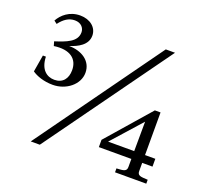

<svg xmlns="http://www.w3.org/2000/svg" viewBox="-123 -866 1097 1016"><g transform="rotate(20 426.0 -357.5)"><path d="M196 0 702 -702H650L145 0ZM34 -354 50 -449H67C69 -377 108 -349 150 -349C197 -349 222 -381 222 -429C222 -492 176 -529 87 -516L80 -540C142 -560 200 -580 200 -634C200 -658 182 -682 146 -682C112 -682 85 -663 61 -631L44 -644C64 -680 104 -716 164 -716C220 -716 260 -683 260 -637C260 -584 208 -558 163 -544C232 -544 293 -508 293 -440C293 -374 227 -321 151 -321C100 -321 58 -337 34 -354ZM494 -95V-136L706 -379H738V-139H796V-95H738V-49C738 -23 755 -23 796 -21V1H620V-21C656 -23 677 -23 677 -49V-95ZM530 -139H677L678 -305Z"/></g></svg>

Font: Ortica Linear
Style: Regular
Weight: 400
Designer: Benedetta Bovani
Foundry: Collletttivo
Version: Version 2.000;Glyphs 3.1.2 (3151)